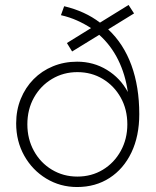

<svg xmlns="http://www.w3.org/2000/svg" viewBox="-20 -742 628 772"><path d="M290 10Q222 10 166 -24Q110 -58 77.5 -116Q45 -174 45 -246Q45 -299 63.5 -344.5Q82 -390 115 -423.5Q148 -457 193 -475.5Q238 -494 290 -494Q356 -494 410 -461Q464 -428 494 -372Q484 -443 455 -501.5Q426 -560 379 -602L270 -535L249 -569L346 -629Q320 -646 290 -659.5Q260 -673 225 -681L238 -717Q280 -707 316 -690.5Q352 -674 382 -651L497 -722L519 -688L415 -624Q477 -566 508.5 -479.5Q540 -393 540 -283Q540 -195 508.5 -129Q477 -63 420.5 -26.5Q364 10 290 10ZM291 -32Q348 -32 393.5 -59.5Q439 -87 465.5 -135Q492 -183 492 -242Q492 -302 465.5 -349.5Q439 -397 393.5 -424.5Q348 -452 291 -452Q235 -452 189 -424.5Q143 -397 116.5 -349.5Q90 -302 90 -242Q90 -183 116.5 -135Q143 -87 189 -59.5Q235 -32 291 -32Z"/></svg>

Font: Red Hat Display
Style: Regular
Weight: 300
Designer: Pentagram, MCKL
Foundry: Pentagram, MCKL
Version: Version 1.023